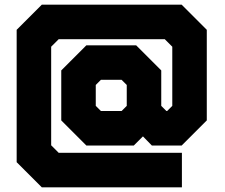

<svg xmlns="http://www.w3.org/2000/svg" viewBox="-20 -764 957 818"><path d="M158 34 51 -73V-637L158 -744H754L861 -637V-251L754 -144H627L589 -183L550 -144H348L241 -251V-464L348 -571H560L667 -464V-313L689 -291H692L714 -313V-565L682 -597H230L198 -565V-145L230 -113H755V34ZM193 -39H695H193L125 -107V-602L193 -670H715L783 -602V-283L715 -215H661L593 -283V-427L527 -503H383L317 -437V-283L385 -215H525L593 -283L661 -215H715L783 -283V-602L715 -670H193L125 -602V-107ZM385 -215 317 -283V-437L383 -503H527L593 -427V-283L525 -215ZM410 -291H498L520 -313V-402L498 -424H410L388 -402V-313Z"/></svg>

Font: Tourney Black
Style: Regular
Weight: 900
Version: Version 1.015